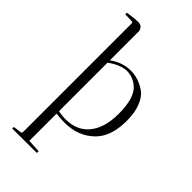

<svg xmlns="http://www.w3.org/2000/svg" viewBox="-298 -833 1167 1167"><g transform="rotate(45 285.0 -250.0)"><path d="M65 250 66 236 118 229Q127 228 127 215V-717Q125 -725 121 -725L60 -727L61 -741Q124 -750 147.5 -750Q171 -750 181.5 -737Q192 -724 192 -709V-463Q255 -509 326 -509Q394 -509 454 -467Q486 -444 505.5 -395Q525 -346 525 -276Q525 -143 459 -76Q384 0 265 0Q230 0 192 -5V229L277 234Q276 248 276 249ZM192 -443V-26Q221 -19 255 -19Q353 -19 406.5 -85.5Q460 -152 460 -271Q460 -407 406 -454Q364 -491 312 -491Q260 -491 192 -443Z"/></g></svg>

Font: Antic Didone
Style: Regular
Weight: 400
Designer: Santiago Orozco
Foundry: Santiago Orozco
Version: Version 2.001